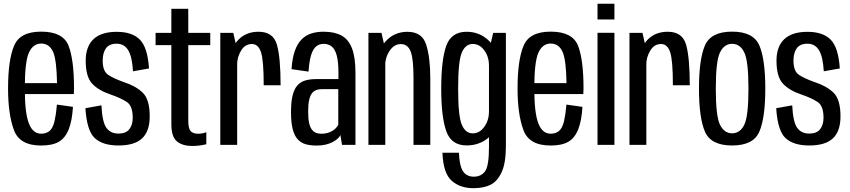

<svg xmlns="http://www.w3.org/2000/svg" viewBox="-20 -771 4525 1022"><path d="M199 3.6V-59.3Q154.5 -59.3 133.6 -114.6Q112 -169.2 112 -300.1Q112 -442.5 134 -490.9Q156.3 -539.2 199.2 -539.2Q243.7 -539.2 263.8 -492.2Q281.6 -447.9 283.5 -328.6H102.4V-270.2H372.9Q374 -285.2 374 -300.7Q374 -452.5 344.9 -527.8Q314.9 -602.6 199.2 -602.6Q85.7 -602.6 54.9 -527.1Q22.9 -451.5 22.9 -300.5Q22.9 -163.2 54 -79.2Q83.9 3.6 199 3.6ZM199 -59.3V3.6Q258.5 3.6 293.1 -16.3Q327.3 -36.3 346.1 -83.2Q364.1 -129.9 368.3 -202.2L283.1 -214.3Q279.1 -166.1 270.4 -126.4Q261 -87.1 242.4 -72.8Q224.5 -59.3 199 -59.3Z M610.4 3.4Q696.1 3.4 736.5 -34.5Q776.9 -72.4 776.9 -151.8Q776.9 -242.5 739 -278.4Q701 -314.2 639.1 -334Q584.8 -353.2 555.7 -372.7Q526.6 -392.1 526.6 -448.4Q526.6 -489.6 544.1 -514Q561.7 -538.4 600.6 -538.4Q641.8 -538.4 662.8 -503Q683.7 -467.6 687.9 -391.4L773.2 -406.7Q765.9 -517.9 724.8 -559.7Q683.8 -601.6 601.2 -601.6Q518.5 -601.6 477.3 -562.2Q436.2 -522.7 436.2 -447.8Q436.2 -362.8 470.2 -326.1Q504.2 -289.5 568.2 -268.1Q623.8 -249 655.2 -228.1Q686.5 -207.3 686.5 -144Q686.5 -106.2 668.3 -83.1Q650.2 -60 610.8 -60Q568 -60 546 -91.1Q524.1 -122.3 519.9 -210.3L434.6 -195Q442.3 -74.1 484.9 -35.4Q527.6 3.4 610.4 3.4Z M1002.2 6Q1041.9 6 1078.2 -3.3V-67.1Q1057.2 -59.2 1033.5 -59.2Q1008.7 -59.2 995.4 -72.6Q982.1 -85.9 982.1 -130.1V-530.9H1099.2V-596.2H982.1V-724.3H892.1V-596.2H808.2V-530.9H892.1V-110.4Q892.1 -41.5 922.6 -17.7Q953.1 6 1002.2 6Z M1383.7 -317.2H1473.6Q1473.6 -464.5 1454 -533.3Q1434.3 -602 1356.3 -602Q1290.2 -602 1249 -559.6Q1207.8 -517.2 1207.8 -447.6L1242.2 -428.1Q1242.2 -466.5 1263.2 -501.6Q1284.1 -536.7 1320.8 -536.7Q1354.8 -536.7 1369.2 -493.3Q1383.7 -450 1383.7 -317.2ZM1152.6 0H1242.4V-505.8L1221.8 -596.2H1152.6Z M1665.9 3.8Q1692.5 3.8 1713.8 -1.3Q1735.1 -6.5 1751.1 -15.1Q1767.1 -23.6 1777.4 -33.1Q1787.6 -42.5 1791.9 -52.1L1800.5 0H1872.1V-382.7Q1872.1 -466.7 1853.3 -514.4Q1834.5 -562.1 1797.1 -582.2Q1759.7 -602.2 1702.3 -602.2Q1666.3 -602.2 1636.6 -592.7Q1606.8 -583.1 1584.8 -560.7Q1562.8 -538.2 1549.2 -499.7Q1535.6 -461.1 1531.9 -402.8L1622.3 -389.8Q1626.1 -446.3 1636.3 -478.7Q1646.6 -511.1 1663.4 -524.3Q1680.2 -537.6 1702.5 -537.6Q1728.2 -537.6 1745.8 -523.3Q1763.4 -509.1 1772.4 -475.7Q1781.5 -442.3 1781.5 -384.5V-350H1661.3Q1628.5 -350 1603.4 -342.2Q1578.3 -334.3 1561.7 -314.9Q1545.1 -295.4 1537.1 -261.3Q1529 -227.2 1529 -174.3Q1529 -119.3 1537.9 -84.1Q1546.8 -49 1564.4 -29.6Q1582 -10.3 1607.4 -3.2Q1632.7 3.8 1665.9 3.8ZM1689.4 -59.1Q1674.6 -59.1 1662.1 -64Q1649.5 -68.9 1639.9 -81.5Q1630.2 -94.1 1625.2 -117.3Q1620.3 -140.4 1620.3 -178.1Q1620.3 -215.4 1625.6 -239Q1631 -262.6 1640.7 -274.8Q1650.4 -287 1663.7 -291.7Q1677 -296.5 1692.6 -296.5H1780.6V-107.5Q1776.2 -97 1764 -85.4Q1751.8 -73.9 1732.9 -66.5Q1714 -59.1 1689.4 -59.1Z M1941.1 0H2030.9V-506.9L2010.6 -596.2H1941.1ZM2181 0H2270.4V-354.4Q2270.4 -463.1 2248.9 -532.4Q2227.5 -601.7 2149.2 -601.7Q2077.2 -601.7 2031.6 -549.6Q1986 -497.5 1986 -431.8L2029.2 -410.6Q2029.2 -463.8 2053.6 -500.1Q2077.9 -536.4 2113.4 -536.4Q2150.5 -536.4 2165.8 -497.3Q2181 -458.2 2181 -358.3Z M2500.1 230.7Q2555.3 230.7 2591.8 212.2Q2628.3 193.6 2650.5 144.8Q2672.8 96 2672.8 6.9V-596.2H2605.2L2582.8 -500.6V11.5Q2582.8 114.7 2561.1 142.1Q2539.5 169.5 2501.8 169.5Q2478.4 169.5 2460.9 157.9Q2443.5 146.3 2434.3 118.7Q2425.2 91 2422.9 42.1H2335.1Q2339.2 151.2 2384.2 190.9Q2429.2 230.7 2500.1 230.7ZM2464.1 3.1Q2529.2 3.1 2576.8 -35.4Q2624.4 -73.9 2624.4 -131.1L2582.6 -175.9Q2582.6 -129.9 2557.6 -95.5Q2532.6 -61.1 2496.3 -61.1Q2457.7 -61.1 2438.1 -107.2Q2418.6 -153.2 2418.6 -299Q2418.6 -445 2438.1 -491Q2457.7 -537 2496.3 -537Q2532.6 -537 2557.6 -503.2Q2582.6 -469.3 2582.6 -423.9L2623.1 -464Q2623.1 -518.5 2576 -560.2Q2528.8 -601.9 2463.7 -601.9Q2381.7 -601.9 2355.1 -526.5Q2328.6 -451.2 2328.6 -299.2Q2328.6 -148.1 2355.5 -72.5Q2382.4 3.1 2464.1 3.1Z M2911 3.6V-59.3Q2866.5 -59.3 2845.6 -114.6Q2824 -169.2 2824 -300.1Q2824 -442.5 2846 -490.9Q2868.3 -539.2 2911.2 -539.2Q2955.7 -539.2 2975.8 -492.2Q2993.6 -447.9 2995.5 -328.6H2814.4V-270.2H3084.9Q3086 -285.2 3086 -300.7Q3086 -452.5 3056.9 -527.8Q3026.9 -602.6 2911.2 -602.6Q2797.7 -602.6 2766.9 -527.1Q2734.9 -451.5 2734.9 -300.5Q2734.9 -163.2 2766 -79.2Q2795.9 3.6 2911 3.6ZM2911 -59.3V3.6Q2970.5 3.6 3005.1 -16.3Q3039.3 -36.3 3058.1 -83.2Q3076.1 -129.9 3080.3 -202.2L2995.1 -214.3Q2991.1 -166.1 2982.4 -126.4Q2973 -87.1 2954.4 -72.8Q2936.5 -59.3 2911 -59.3Z M3160.5 0H3250.5V-596.5H3160.5ZM3160.5 -751V-667.3H3250.5V-751Z M3561.7 -317.2H3651.6Q3651.6 -464.5 3632 -533.3Q3612.3 -602 3534.3 -602Q3468.2 -602 3427 -559.6Q3385.8 -517.2 3385.8 -447.6L3420.2 -428.1Q3420.2 -466.5 3441.2 -501.6Q3462.1 -536.7 3498.8 -536.7Q3532.8 -536.7 3547.2 -493.3Q3561.7 -450 3561.7 -317.2ZM3330.6 0H3420.4V-505.8L3399.8 -596.2H3330.6Z M3876.8 3.4Q3990.2 3.4 4021.9 -70.1Q4053.6 -143.5 4053.6 -299.3Q4053.6 -455.7 4021.9 -529.1Q3990.2 -602.6 3876.8 -602.6Q3764.2 -602.6 3732.4 -529.1Q3700.6 -455.7 3700.6 -299.3Q3700.6 -143.5 3732.4 -70.1Q3764.2 3.4 3876.8 3.4ZM3876.8 -61.4Q3835.1 -61.4 3812.6 -106.7Q3790.1 -152.1 3790.1 -299.1Q3790.1 -446.5 3812.6 -492.1Q3835.1 -537.8 3876.8 -537.8Q3919.3 -537.8 3941.6 -492.1Q3964 -446.5 3964 -299.1Q3964 -152.1 3941.6 -106.7Q3919.3 -61.4 3876.8 -61.4Z M4287.4 3.4Q4373.1 3.4 4413.5 -34.5Q4453.9 -72.4 4453.9 -151.8Q4453.9 -242.5 4416 -278.4Q4378 -314.2 4316.1 -334Q4261.8 -353.2 4232.7 -372.7Q4203.6 -392.1 4203.6 -448.4Q4203.6 -489.6 4221.1 -514Q4238.7 -538.4 4277.6 -538.4Q4318.8 -538.4 4339.8 -503Q4360.7 -467.6 4364.9 -391.4L4450.2 -406.7Q4442.9 -517.9 4401.8 -559.7Q4360.8 -601.6 4278.2 -601.6Q4195.5 -601.6 4154.3 -562.2Q4113.2 -522.7 4113.2 -447.8Q4113.2 -362.8 4147.2 -326.1Q4181.2 -289.5 4245.2 -268.1Q4300.8 -249 4332.2 -228.1Q4363.5 -207.3 4363.5 -144Q4363.5 -106.2 4345.3 -83.1Q4327.2 -60 4287.8 -60Q4245 -60 4223 -91.1Q4201.1 -122.3 4196.9 -210.3L4111.6 -195Q4119.3 -74.1 4161.9 -35.4Q4204.6 3.4 4287.4 3.4Z"/></svg>

Font: Anybody Thin Condensed
Style: Regular
Weight: 100
Width: 3
Version: Version 1.113;gftools[0.9.25]